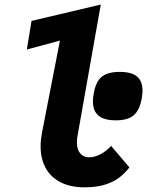

<svg xmlns="http://www.w3.org/2000/svg" viewBox="-20 -810 646 844"><path d="M158.5 -167.5Q158.5 -194 165 -229L243.5 -631.5L98 -592.5L118.5 -718L423 -790L321 -214Q318 -198.5 318 -185Q318 -153 332.5 -135.8Q347 -118.5 371 -118.5Q397.5 -118.5 423.5 -133Q449.5 -147.5 468.5 -168.5L549 -74Q529 -49 505.8 -30.5Q482.5 -12 444.2 0.8Q406 13.5 351.5 13.5Q290.5 13.5 247 -8.5Q203.5 -30.5 181 -71Q158.5 -111.5 158.5 -167.5ZM388.5 -364.5Q388.5 -381.5 392 -399Q401 -451 427.2 -472.5Q453.5 -494 506.5 -494Q557.5 -494 582 -473.8Q606.5 -453.5 606.5 -411.5Q606.5 -399 603 -377Q593.5 -325 567.5 -303Q541.5 -281 489 -281Q438 -281 413.2 -301.5Q388.5 -322 388.5 -364.5Z"/></svg>

Font: JuliaMono Black
Style: Italic
Weight: 900
Italic angle: -9°
Monospace: yes
Designer: cormullion
Foundry: corm
Version: Version 0.057; ttfautohint (v1.8.4)